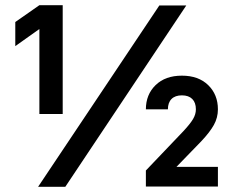

<svg xmlns="http://www.w3.org/2000/svg" viewBox="-20 -721 900 741"><path d="M132 -609 39 -543V-636L132 -701H222V-281H132ZM595 -700H699L232 0H127ZM543 -63 688 -215Q714 -243 725 -261.5Q736 -280 736 -299Q736 -325 722 -339Q708 -353 682 -353Q656 -353 642 -339Q628 -325 628 -299H543Q543 -356 580.5 -392.5Q618 -429 682 -429Q746 -429 783.5 -392.5Q821 -356 821 -299Q821 -267 805.5 -239Q790 -211 757 -176L661 -77H821V-1H543Z"/></svg>

Font: Golos UI Medium
Style: Regular
Weight: 500
Designer: A.Korolkova, Vitaly Kuzmin
Foundry: ParaType Ltd
Version: Version 2.000